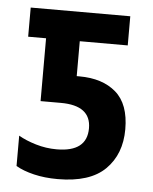

<svg xmlns="http://www.w3.org/2000/svg" viewBox="-45 -582 502 630"><g transform="rotate(5 206.0 -266.5)"><path d="M168 10Q125 10 89.5 1.5Q54 -7 30 -21V-121Q54 -107 87.5 -97Q121 -87 156 -87Q256 -87 256 -165Q256 -240 157 -240H90V-447H31V-543H359V-447H201V-332H210Q286 -332 330.5 -293.5Q375 -255 375 -172Q375 -90 324.5 -40Q274 10 168 10Z"/></g></svg>

Font: Avrile Sans Condensed SemiBold
Style: Regular
Weight: 600
Width: 3
Designer: Monotype Design Team
Foundry: Monotype Imaging Inc.
Version: Version 2.001;September 10, 2019;FontCreator 11.5.0.2425 64-